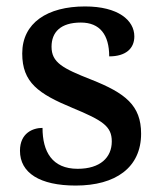

<svg xmlns="http://www.w3.org/2000/svg" viewBox="-20 -566 499 596"><path d="M215 10C339 10 418 -46 418 -151C418 -239 369 -277 263 -319C174 -354 140 -372 140 -421C140 -466 168 -496 231 -496C290 -496 319 -458 319 -391C370 -391 397 -415 397 -453C397 -503 347 -546 244 -546C127 -546 49 -495 49 -400C49 -310 99 -275 205 -231C299 -192 327 -174 327 -127C327 -77 291 -42 221 -42C142 -42 112 -95 112 -169C82 -169 42 -153 42 -98C42 -29 104 10 215 10Z"/></svg>

Font: Noto Serif Devanagari Medium
Style: Regular
Weight: 500
Designer: Universal Thirst, Indian Type Foundry and the Monotype Design Team
Foundry: Monotype Imaging Inc.
Version: Version 2.004